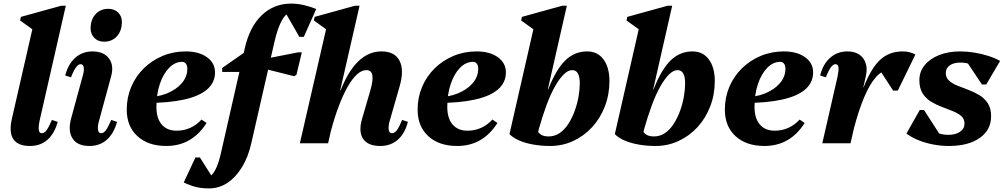

<svg xmlns="http://www.w3.org/2000/svg" viewBox="-20 -797 5583 1068"><path d="M147 15Q80 15 54.5 -22.5Q29 -60 46 -136L174 -696L195 -609L92 -683L96 -703L320 -765H346L201 -129Q193 -92 196 -74Q199 -56 212 -56Q227 -56 239 -72.5Q251 -89 269 -130L301 -119Q283 -54 244 -19.5Q205 15 147 15Z M477 15Q411 15 384 -26Q357 -67 375 -136L438 -367Q449 -402 446 -421Q443 -440 428 -440Q403 -440 375 -367L343 -377Q359 -441 399 -476Q439 -511 494 -511Q557 -511 586 -472Q615 -433 598 -372L532 -129Q522 -95 525 -75.5Q528 -56 542 -56Q557 -56 569 -72.5Q581 -89 599 -130L631 -119Q613 -54 574 -19.5Q535 15 477 15ZM559 -565Q526 -565 505 -586Q484 -607 484 -639Q484 -688 511.5 -718Q539 -748 583 -748Q616 -748 637 -727.5Q658 -707 658 -675Q658 -626 630.5 -595.5Q603 -565 559 -565Z M905 15Q804 15 744.5 -39.5Q685 -94 685 -187Q685 -255 710 -314Q735 -373 780 -417Q825 -461 884.5 -486Q944 -511 1013 -511Q1086 -511 1131 -479Q1176 -447 1176 -394Q1176 -338 1132.5 -300Q1089 -262 1003 -243Q917 -224 790 -224V-256Q855 -256 907.5 -277Q960 -298 991 -334Q1022 -370 1022 -415Q1022 -433 1014 -443Q1006 -453 993 -453Q953 -453 920.5 -419.5Q888 -386 869 -329.5Q850 -273 850 -202Q850 -139 879.5 -104.5Q909 -70 962 -70Q1003 -70 1038.5 -86Q1074 -102 1101 -132L1129 -113Q1048 15 905 15Z M1143 251Q1103 251 1071.5 243.5Q1040 236 1002 218L1067 79H1092L1184 224H1081V205Q1133 205 1161 172.5Q1189 140 1207 63L1341 -526Q1368 -647 1435.5 -712Q1503 -777 1600 -777Q1664 -777 1739 -747L1670 -592H1645L1559 -742H1678V-695Q1657 -731 1608 -731Q1576 -731 1550 -687Q1524 -643 1505 -557L1378 -1Q1361 76 1326 133Q1291 190 1244.5 220.5Q1198 251 1143 251ZM1216 -397V-419L1345 -509V-397ZM1616 -373 1414 -424 1425 -464 1639 -506H1659L1629 -381Z M1648 0 1808 -696 1829 -609 1726 -683 1730 -703 1954 -765H1980L1805 0ZM2095 15Q2027 15 2000 -24.5Q1973 -64 1994 -136L2040 -294Q2073 -407 2018 -407Q1992 -407 1966 -383.5Q1940 -360 1914.5 -315.5Q1889 -271 1865 -208Q1841 -145 1820 -66H1767L1781 -295H1875Q1960 -511 2102 -511Q2176 -511 2202.5 -459Q2229 -407 2203 -317L2149 -129Q2139 -95 2142 -75.5Q2145 -56 2160 -56Q2175 -56 2187.5 -72.5Q2200 -89 2217 -130L2249 -119Q2232 -54 2192.5 -19.5Q2153 15 2095 15Z M2523 15Q2422 15 2362.5 -39.5Q2303 -94 2303 -187Q2303 -255 2328 -314Q2353 -373 2398 -417Q2443 -461 2502.5 -486Q2562 -511 2631 -511Q2704 -511 2749 -479Q2794 -447 2794 -394Q2794 -338 2750.5 -300Q2707 -262 2621 -243Q2535 -224 2408 -224V-256Q2473 -256 2525.5 -277Q2578 -298 2609 -334Q2640 -370 2640 -415Q2640 -433 2632 -443Q2624 -453 2611 -453Q2571 -453 2538.5 -419.5Q2506 -386 2487 -329.5Q2468 -273 2468 -202Q2468 -139 2497.5 -104.5Q2527 -70 2580 -70Q2621 -70 2656.5 -86Q2692 -102 2719 -132L2747 -113Q2666 15 2523 15Z M3040 15Q2991 15 2946 7Q2901 -1 2867 -16Q2833 -31 2814 -51L2957 -138Q2957 -85 2974.5 -61.5Q2992 -38 3031 -38Q3066 -38 3094 -57.5Q3122 -77 3143 -110.5Q3164 -144 3178 -183.5Q3192 -223 3198.5 -262Q3205 -301 3205 -333Q3205 -407 3163 -407Q3140 -407 3116 -383.5Q3092 -360 3067.5 -317Q3043 -274 3020 -212Q2997 -150 2975 -72L2920 -100L2930 -299H3029Q3073 -411 3124.5 -461Q3176 -511 3246 -511Q3304 -511 3337 -466.5Q3370 -422 3370 -346Q3370 -271 3344.5 -205Q3319 -139 3274 -90Q3229 -41 3169 -13Q3109 15 3040 15ZM2814 -51 2961 -696 2982 -609 2879 -683 2883 -703 3107 -765H3133L2971 -52Z M3626 15Q3577 15 3532 7Q3487 -1 3453 -16Q3419 -31 3400 -51L3543 -138Q3543 -85 3560.5 -61.5Q3578 -38 3617 -38Q3652 -38 3680 -57.5Q3708 -77 3729 -110.5Q3750 -144 3764 -183.5Q3778 -223 3784.5 -262Q3791 -301 3791 -333Q3791 -407 3749 -407Q3726 -407 3702 -383.5Q3678 -360 3653.5 -317Q3629 -274 3606 -212Q3583 -150 3561 -72L3506 -100L3516 -299H3615Q3659 -411 3710.5 -461Q3762 -511 3832 -511Q3890 -511 3923 -466.5Q3956 -422 3956 -346Q3956 -271 3930.5 -205Q3905 -139 3860 -90Q3815 -41 3755 -13Q3695 15 3626 15ZM3400 -51 3547 -696 3568 -609 3465 -683 3469 -703 3693 -765H3719L3557 -52Z M4232 15Q4131 15 4071.5 -39.5Q4012 -94 4012 -187Q4012 -255 4037 -314Q4062 -373 4107 -417Q4152 -461 4211.5 -486Q4271 -511 4340 -511Q4413 -511 4458 -479Q4503 -447 4503 -394Q4503 -338 4459.5 -300Q4416 -262 4330 -243Q4244 -224 4117 -224V-256Q4182 -256 4234.5 -277Q4287 -298 4318 -334Q4349 -370 4349 -415Q4349 -433 4341 -443Q4333 -453 4320 -453Q4280 -453 4247.5 -419.5Q4215 -386 4196 -329.5Q4177 -273 4177 -202Q4177 -139 4206.5 -104.5Q4236 -70 4289 -70Q4330 -70 4365.5 -86Q4401 -102 4428 -132L4456 -113Q4375 15 4232 15Z M4675 -76 4690 -312H4784Q4827 -420 4877 -465.5Q4927 -511 5002 -511Q5040 -511 5072 -494L4974 -293H4948L4863 -424H4919V-405Q4885 -405 4851.5 -367Q4818 -329 4787 -256Q4756 -183 4728 -76ZM4554 0 4638 -367Q4646 -404 4644 -422Q4642 -440 4627 -440Q4602 -440 4574 -367L4542 -377Q4558 -441 4598 -476Q4638 -511 4693 -511Q4753 -511 4781.5 -472.5Q4810 -434 4796 -372L4711 0Z M5258 15Q5214 15 5170 6.5Q5126 -2 5088 -17.5Q5050 -33 5022 -54L5096 -185H5120L5212 -42L5141 -44V-109Q5156 -78 5185 -62.5Q5214 -47 5256 -47Q5295 -47 5320 -64Q5345 -81 5345 -109Q5345 -136 5327 -151.5Q5309 -167 5280.5 -178.5Q5252 -190 5220 -202Q5188 -214 5159 -231.5Q5130 -249 5112 -277.5Q5094 -306 5094 -351Q5094 -398 5123 -434Q5152 -470 5203.5 -490.5Q5255 -511 5320 -511Q5359 -511 5399.5 -504.5Q5440 -498 5477.5 -486Q5515 -474 5543 -458L5466 -327H5442L5350 -465L5424 -463V-400Q5412 -423 5385 -436Q5358 -449 5322 -449Q5285 -449 5263 -433.5Q5241 -418 5241 -391Q5241 -365 5259 -348.5Q5277 -332 5306 -320.5Q5335 -309 5367 -297Q5399 -285 5428 -267.5Q5457 -250 5475 -222Q5493 -194 5493 -150Q5493 -74 5429.5 -29.5Q5366 15 5258 15Z"/></svg>

Font: Platypi Light
Style: Bold Italic
Weight: 700
Italic angle: -13°
Version: Version 1.200